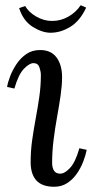

<svg xmlns="http://www.w3.org/2000/svg" viewBox="-20 -702 364 733"><path d="M133 -511Q175 -511 196 -482.5Q217 -454 217 -407Q217 -377 211.5 -338.5Q206 -300 198 -256Q190 -212 184.5 -167.5Q179 -123 179 -81Q179 -61 186.5 -50Q194 -39 210 -39Q227 -39 247.5 -61Q268 -83 283 -136L311 -130Q307 -109 297.5 -84.5Q288 -60 273 -38.5Q258 -17 236.5 -3Q215 11 187 11Q141 11 119 -13Q97 -37 97 -83Q97 -127 103 -168.5Q109 -210 116.5 -250.5Q124 -291 130 -332Q136 -373 136 -416Q136 -429 130.5 -445Q125 -461 108 -461Q92 -461 71 -439Q50 -417 35 -364L7 -370Q10 -388 19 -411.5Q28 -435 43.5 -458Q59 -481 81 -496Q103 -511 133 -511ZM173 -577Q141 -577 105 -599.5Q69 -622 53 -671L76 -679Q89 -656 118 -639Q147 -622 179 -622Q212 -622 241 -638.5Q270 -655 288 -682L309 -673Q286 -623 249 -600Q212 -577 173 -577Z"/></svg>

Font: Lora Italic
Style: Italic
Weight: 400
Italic angle: -3°
Designer: Olga Karpushina, Alexei Vanyashin (Cyrillic)
Foundry: Cyreal
Version: Version 2.210; ttfautohint (v1.8.1.43-b0c9)